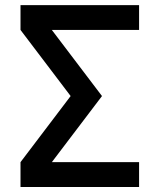

<svg xmlns="http://www.w3.org/2000/svg" viewBox="-20 -743 634 763"><path d="M385.3 -361.3 186 -98.6H532.7V0H61.5V-98.6L260.7 -361.3L61.5 -624V-722.7H532.7V-624H186Z"/></svg>

Font: Giphurs Medium
Style: Regular
Weight: 500
Version: Version 0.920; ttfautohint (v1.8.4.7-5d5b)